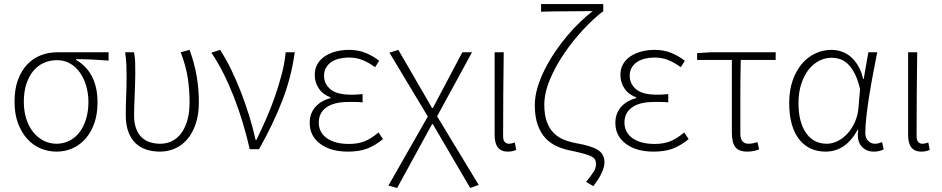

<svg xmlns="http://www.w3.org/2000/svg" viewBox="-20 -739 4665 951"><path d="M260 12Q218 12 180.5 -4Q143 -20 114.5 -51.5Q86 -83 69 -129Q52 -175 52 -235Q52 -299 69.5 -345Q87 -391 116 -421Q145 -451 183 -465.5Q221 -480 262 -480H518V-439Q476 -442 437.5 -444Q399 -446 357 -446V-442Q407 -414 435 -361Q463 -308 463 -232Q463 -173 447 -128Q431 -83 403 -51.5Q375 -20 338.5 -4Q302 12 260 12ZM260 -27Q294 -27 323 -41.5Q352 -56 373 -83Q394 -110 406 -148.5Q418 -187 418 -234Q418 -274 407.5 -311.5Q397 -349 377 -378Q357 -407 328 -424Q299 -441 262 -441Q228 -441 198 -428Q168 -415 146 -389Q124 -363 111 -324.5Q98 -286 98 -235Q98 -188 110.5 -149.5Q123 -111 145 -84Q167 -57 196.5 -42Q226 -27 260 -27Z M772 12Q736 12 705 2Q674 -8 651.5 -29.5Q629 -51 616 -85.5Q603 -120 603 -169Q603 -217 605 -263.5Q607 -310 607 -358Q607 -387 606 -415Q605 -443 600 -480H644Q649 -454 649.5 -428.5Q650 -403 650 -372Q650 -348 649 -321.5Q648 -295 647 -268Q646 -241 645 -215.5Q644 -190 644 -169Q644 -129 654.5 -101.5Q665 -74 683 -57.5Q701 -41 724.5 -34Q748 -27 774 -27Q804 -27 830.5 -39.5Q857 -52 876.5 -77.5Q896 -103 907.5 -141.5Q919 -180 919 -233Q919 -293 910 -353Q901 -413 875 -480L919 -492Q943 -426 954 -362.5Q965 -299 965 -233Q965 -172 949.5 -126Q934 -80 908 -49.5Q882 -19 847 -3.5Q812 12 772 12Z M1217 0Q1202 -66 1182.5 -131Q1163 -196 1139 -257.5Q1115 -319 1087 -375Q1059 -431 1027 -478L1070 -492Q1098 -450 1124.5 -395.5Q1151 -341 1174 -281.5Q1197 -222 1215.5 -161.5Q1234 -101 1246 -46H1250Q1274 -95 1298 -149.5Q1322 -204 1341.5 -260Q1361 -316 1375.5 -371.5Q1390 -427 1395 -480H1440Q1423 -356 1378 -240Q1333 -124 1263 0Z M1704 12Q1617 12 1565.5 -27Q1514 -66 1514 -130Q1514 -157 1522.5 -177.5Q1531 -198 1545.5 -213Q1560 -228 1578.5 -238Q1597 -248 1617 -253V-257Q1579 -271 1559 -301Q1539 -331 1539 -368Q1539 -399 1552.5 -422Q1566 -445 1589.5 -460.5Q1613 -476 1643.5 -484Q1674 -492 1709 -492Q1753 -492 1789.5 -477.5Q1826 -463 1858 -438L1838 -406Q1807 -429 1776 -441.5Q1745 -454 1708 -454Q1683 -454 1660.5 -448.5Q1638 -443 1621.5 -432Q1605 -421 1595 -404Q1585 -387 1585 -364Q1585 -324 1616.5 -297Q1648 -270 1720 -270Q1734 -270 1745.5 -270.5Q1757 -271 1776 -273V-232Q1755 -234 1739 -234Q1723 -234 1706 -234Q1634 -234 1596.5 -207Q1559 -180 1559 -132Q1559 -83 1599 -54.5Q1639 -26 1709 -26Q1751 -26 1784 -38.5Q1817 -51 1855 -83L1877 -50Q1835 -16 1796 -2Q1757 12 1704 12Z M1947 192 1904 180 2099 -162 1909 -478 1953 -492 2120 -204H2124L2270 -480H2318L2145 -163L2351 177L2309 192L2124 -124H2120Z M2495 12Q2430 12 2430 -70V-480H2475Q2472 -270 2472 -64Q2472 -45 2480 -36Q2488 -27 2501 -27Q2512 -27 2530 -33L2537 3Q2529 7 2519 9.5Q2509 12 2495 12Z M2919 183 2883 162Q2911 127 2921.5 110Q2932 93 2932 73Q2932 61 2927.5 52Q2923 43 2909.5 36Q2896 29 2872.5 22.5Q2849 16 2812 8Q2774 1 2740.5 -13.5Q2707 -28 2682.5 -54Q2658 -80 2643.5 -120Q2629 -160 2629 -219Q2629 -261 2642.5 -306Q2656 -351 2678.5 -395.5Q2701 -440 2730 -483Q2759 -526 2791 -563.5Q2823 -601 2855.5 -632Q2888 -663 2916 -684Q2892 -684 2858.5 -683.5Q2825 -683 2789 -683Q2753 -683 2719 -682.5Q2685 -682 2660 -681V-719H2968V-681H2964Q2919 -646 2868.5 -592Q2818 -538 2775 -475Q2732 -412 2704 -345.5Q2676 -279 2676 -220Q2676 -170 2688.5 -136Q2701 -102 2723 -80Q2745 -58 2774.5 -46.5Q2804 -35 2838 -29Q2871 -23 2896.5 -15.5Q2922 -8 2939.5 2.5Q2957 13 2965.5 28.5Q2974 44 2974 66Q2974 86 2961 115.5Q2948 145 2919 183Z M3218 12Q3131 12 3079.5 -27Q3028 -66 3028 -130Q3028 -157 3036.5 -177.5Q3045 -198 3059.5 -213Q3074 -228 3092.5 -238Q3111 -248 3131 -253V-257Q3093 -271 3073 -301Q3053 -331 3053 -368Q3053 -399 3066.5 -422Q3080 -445 3103.5 -460.5Q3127 -476 3157.5 -484Q3188 -492 3223 -492Q3267 -492 3303.5 -477.5Q3340 -463 3372 -438L3352 -406Q3321 -429 3290 -441.5Q3259 -454 3222 -454Q3197 -454 3174.5 -448.5Q3152 -443 3135.5 -432Q3119 -421 3109 -404Q3099 -387 3099 -364Q3099 -324 3130.5 -297Q3162 -270 3234 -270Q3248 -270 3259.5 -270.5Q3271 -271 3290 -273V-232Q3269 -234 3253 -234Q3237 -234 3220 -234Q3148 -234 3110.5 -207Q3073 -180 3073 -132Q3073 -83 3113 -54.5Q3153 -26 3223 -26Q3265 -26 3298 -38.5Q3331 -51 3369 -83L3391 -50Q3349 -16 3310 -2Q3271 12 3218 12Z M3682 12Q3639 12 3622 -10.5Q3605 -33 3605 -82V-442H3433V-476L3500 -480H3822V-442H3649Q3647 -348 3647 -257.5Q3647 -167 3647 -76Q3647 -27 3688 -27Q3699 -27 3710.5 -29.5Q3722 -32 3732 -35L3740 1Q3730 5 3714.5 8.5Q3699 12 3682 12Z M4069 12Q4029 12 3996 -3Q3963 -18 3939 -48Q3915 -78 3902 -123Q3889 -168 3889 -228Q3889 -291 3906 -340Q3923 -389 3952 -423Q3981 -457 4019 -474.5Q4057 -492 4098 -492Q4122 -492 4146 -484.5Q4170 -477 4191 -460Q4212 -443 4229 -415.5Q4246 -388 4255 -348H4258L4281 -480H4325Q4315 -429 4304.5 -374Q4294 -319 4285.5 -265.5Q4277 -212 4271.5 -164Q4266 -116 4266 -80Q4266 -56 4280 -41.5Q4294 -27 4314 -27Q4323 -27 4332 -29.5Q4341 -32 4349 -35L4357 1Q4349 5 4337 8.5Q4325 12 4308 12Q4270 12 4246.5 -15Q4223 -42 4231 -96H4228Q4169 12 4069 12ZM4075 -27Q4103 -27 4130.5 -41Q4158 -55 4179.5 -79.5Q4201 -104 4215 -136Q4229 -168 4232 -204L4240 -298Q4228 -348 4211.5 -378.5Q4195 -409 4176 -425.5Q4157 -442 4137 -447.5Q4117 -453 4099 -453Q4067 -453 4037.5 -438Q4008 -423 3985.5 -394.5Q3963 -366 3949 -324Q3935 -282 3935 -228Q3935 -135 3972 -81Q4009 -27 4075 -27Z M4543 12Q4478 12 4478 -70V-480H4523Q4520 -270 4520 -64Q4520 -45 4528 -36Q4536 -27 4549 -27Q4560 -27 4578 -33L4585 3Q4577 7 4567 9.5Q4557 12 4543 12Z"/></svg>

Font: CV Source Sans Light
Style: Regular
Weight: 300
Designer: Paul D. Hunt
Foundry: Adobe Systems Incorporated
Version: Version 3.001